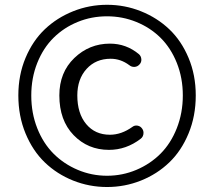

<svg xmlns="http://www.w3.org/2000/svg" viewBox="-20 -750 871 782"><path d="M54.7 -361.3Q54.7 -444.3 84 -514.2Q113.3 -584 162.6 -630.9Q211.9 -677.7 277.8 -704.1Q343.8 -730.5 416 -730.5Q488.3 -730.5 554.2 -704.1Q620.1 -677.7 669.4 -630.9Q718.8 -584 748 -514.2Q777.3 -444.3 777.3 -361.3Q777.3 -277.3 748 -206.5Q718.8 -135.7 669.4 -88.4Q620.1 -41 554.2 -14.6Q488.3 11.7 416 11.7Q343.8 11.7 277.8 -14.6Q211.9 -41 162.6 -88.4Q113.3 -135.7 84 -206.5Q54.7 -277.3 54.7 -361.3ZM416 -34.2Q478.5 -34.2 535.2 -58.1Q591.8 -82 633.8 -124Q675.8 -166 700.2 -228Q724.6 -290 724.6 -361.3Q724.6 -432.6 700.2 -493.7Q675.8 -554.7 633.8 -596.2Q591.8 -637.7 535.2 -660.6Q478.5 -683.6 416 -683.6Q352.5 -683.6 296.4 -660.6Q240.2 -637.7 198.2 -596.2Q156.2 -554.7 131.8 -493.7Q107.4 -432.6 107.4 -360.8Q107.4 -289.1 131.8 -227.5Q156.2 -166 198.2 -124Q240.2 -82 296.9 -58.1Q353.5 -34.2 416 -34.2ZM423.8 -139.6Q337.9 -139.6 279.8 -199.7Q221.7 -259.8 221.7 -361.3Q221.7 -455.1 282.7 -513.7Q343.8 -572.3 427.7 -572.3Q494.1 -572.3 545.9 -529.3Q554.7 -521.5 555.7 -508.8Q556.6 -496.1 547.9 -487.3Q540 -478.5 528.3 -477.5Q516.6 -476.6 506.8 -484.4Q471.7 -510.7 430.7 -510.7Q370.1 -510.7 332.5 -469.2Q294.9 -427.7 294.9 -361.3Q294.9 -288.1 331.1 -244.6Q367.2 -201.2 427.7 -201.2Q474.6 -201.2 519.5 -233.4Q528.3 -240.2 540 -238.3Q551.8 -236.3 558.6 -226.6Q564.5 -218.8 564.5 -209Q564.5 -193.4 552.7 -184.6Q494.1 -139.6 423.8 -139.6Z"/></svg>

Font: Gen Jyuu GothicX Regular
Style: Regular
Weight: 400
Designer: [Source Han Sans]
Ryoko NISHIZUKA  (kana & ideographs); Paul D. Hunt (Latin, Greek & Cyrillic); Wenlong ZHANG  (bopomofo
Version: Version 1.002.20150607